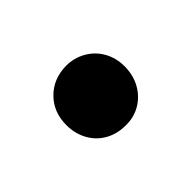

<svg xmlns="http://www.w3.org/2000/svg" viewBox="-43 -248 360 360"><g transform="rotate(45 137.0 -68.5)"><path d="M57.6 -68.4Q57.6 -89.8 67.9 -107.7Q78.1 -125.5 95.9 -135.5Q113.8 -145.5 135.7 -145.5Q158.7 -145.5 177 -135.5Q195.3 -125.5 205.8 -107.9Q216.3 -90.3 215.8 -68.4Q215.8 -45.9 205.8 -28.1Q195.8 -10.3 177.5 -0.2Q159.2 9.8 136.7 9.8Q102.5 9.8 80.3 -12.2Q58.1 -34.2 57.6 -68.4Z"/></g></svg>

Font: Wanted Sans SemiBold
Style: Regular
Weight: 600
Designer: Original Design by Kil Hyung-jin and Kang Hanbin, Wanted Lab, Inc; Hangeul from Source Han Sans by Jang Soo-young and Ka
Foundry: Wanted Lab, Inc.
Version: Version 1.003